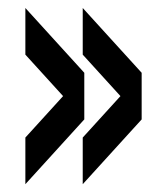

<svg xmlns="http://www.w3.org/2000/svg" viewBox="-20 -560 393 492"><path d="M192 -420V-539.5L343 -373.5V-254ZM192 -88V-207.5L343 -373.5V-254ZM45 -420V-539.5L196 -373.5V-254ZM45 -88V-207.5L196 -373.5V-254Z"/></svg>

Font: Big Shoulders Display Thin ExtraBold
Style: Regular
Weight: 800
Version: Version 2.002